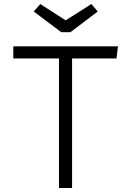

<svg xmlns="http://www.w3.org/2000/svg" viewBox="-20 -935 655 955"><path d="M559.5 -644.1H338.5V0H273.3V-644.1H46.2V-704.6H566.7ZM306.7 -833.8 434.4 -914.9 466.2 -877.9 330.3 -774.9H284.6L147.7 -877.9L180.5 -914.9Z"/></svg>

Font: Fira Code Fixed Light
Style: Regular
Weight: 300
Monospace: yes
Designer: Carrois Corporate, Edenspiekermann AG, Nikita Prokopov
Foundry: Carrois Corporate, Edenspiekermann AG, Nikita Prokopov
Version: Version 5.002